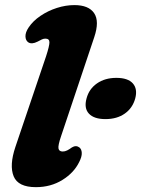

<svg xmlns="http://www.w3.org/2000/svg" viewBox="-20 -740 568 773"><path d="M359.5 -590.5 226 -192Q213 -154 215.5 -142Q218 -130 232.5 -130Q241.5 -130 250.5 -134.5Q259.5 -139 269.5 -146.5Q286 -156.5 299.5 -146.5Q308.5 -139.5 309.2 -124.5Q310 -109.5 299 -88Q278 -44.5 231.2 -15.5Q184.5 13.5 124.5 13.5Q53 13.5 35 -30.2Q17 -74 42 -148.5L165.5 -513.5Q179 -555 179 -569.8Q179 -584.5 162.5 -584.5Q155.5 -584.5 148.5 -581.2Q141.5 -578 131.5 -572.5Q108 -560.5 94 -569.5Q83 -577 82.5 -593.2Q82 -609.5 95 -629Q112.5 -655.5 142.8 -676Q173 -696.5 208.8 -708Q244.5 -719.5 279.5 -719.5Q337 -719.5 359 -687Q381 -654.5 359.5 -590.5ZM404.5 -260.5Q358.5 -260.5 338 -282.5Q317.5 -304.5 328.5 -344Q338.5 -382 370.5 -404.2Q402.5 -426.5 448.5 -426.5Q495 -426.5 514.8 -404.2Q534.5 -382 524.5 -344Q514 -305 482.5 -282.8Q451 -260.5 404.5 -260.5Z"/></svg>

Font: Fraunces 9pt SuperSoft
Style: Bold Italic
Weight: 700
Italic angle: -16°
Version: Version 1.000;[b76b70a41]